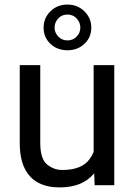

<svg xmlns="http://www.w3.org/2000/svg" viewBox="-20 -815 591 845"><path d="M392.1 -122.1V-528.3H482.9V0H396.5ZM409.2 -233.4 446.8 -234.4Q446.8 -164.1 426.8 -108.9Q406.7 -53.7 361.3 -22Q315.9 9.8 240.2 9.8Q188.5 9.8 149.4 -10.3Q110.4 -30.3 88.6 -73.7Q66.9 -117.2 66.9 -187.5V-528.3H157.2V-186.5Q157.2 -115.2 187.3 -91.1Q217.3 -66.9 254.4 -66.9Q340.3 -66.9 374.8 -115.5Q409.2 -164.1 409.2 -233.4ZM171.9 -693.4Q171.9 -735.4 201.9 -765.1Q231.9 -794.9 276.9 -794.9Q321.3 -794.9 351.6 -765.1Q381.8 -735.4 381.8 -693.4Q381.8 -650.4 351.6 -622.1Q321.3 -593.8 276.9 -593.8Q231.9 -593.8 201.9 -622.1Q171.9 -650.4 171.9 -693.4ZM220.2 -693.4Q220.2 -671.9 236.1 -654.5Q252 -637.2 276.9 -637.2Q301.8 -637.2 317.6 -654.1Q333.5 -670.9 333.5 -693.4Q333.5 -716.3 317.6 -733.6Q301.8 -751 276.9 -751Q252 -751 236.1 -733.6Q220.2 -716.3 220.2 -693.4Z"/></svg>

Font: RobotoDEMO
Style: Regular
Weight: 400
Designer: Christian Robertson
Foundry: Google
Version: Version 2.136